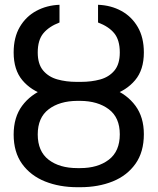

<svg xmlns="http://www.w3.org/2000/svg" viewBox="-20 -780 665 810"><path d="M306.6 -429.7H318.4Q394.5 -429.7 455.3 -405.8Q516.1 -381.8 551.5 -333.7Q586.9 -285.6 586.9 -213.9Q586.9 -138.7 551.5 -88.9Q516.1 -39.1 455.3 -14.6Q394.5 9.8 318.4 9.8H306.6Q231 9.8 169.9 -14.6Q108.9 -39.1 73.2 -88.6Q37.6 -138.2 37.6 -212.4Q37.6 -285.2 73.2 -333.5Q108.9 -381.8 169.7 -406Q230.5 -430.2 306.6 -429.7ZM318.4 -354.5H306.6Q231 -354 185.1 -318.8Q139.2 -283.7 139.2 -212.9Q139.2 -141.6 185.1 -106.2Q231 -70.8 306.6 -70.8H318.4Q392.6 -70.8 439 -106.2Q485.4 -141.6 485.4 -213.4Q485.4 -284.2 439 -319.1Q392.6 -354 318.4 -354.5ZM321.8 -434.6Q365.7 -434.6 402.8 -444.8Q439.9 -455.1 462.6 -482.2Q485.4 -509.3 485.4 -558.6Q485.4 -610.8 462.2 -639.4Q439 -668 393.6 -685.1V-759.8Q448.2 -757.8 491.9 -733.9Q535.6 -710 561.3 -665.8Q586.9 -621.6 586.9 -558.6Q586.9 -485.4 550 -441.7Q513.2 -397.9 452.9 -378.9Q392.6 -359.9 321.8 -359.9H302.7Q231.9 -359.9 171.4 -378.9Q110.8 -397.9 74.2 -441.7Q37.6 -485.4 37.6 -558.6Q37.6 -622.1 63.5 -666.3Q89.4 -710.4 133.3 -734.1Q177.2 -757.8 231 -759.8V-685.1Q186.5 -668 162.8 -639.4Q139.2 -610.8 139.2 -558.6Q139.2 -509.8 161.9 -482.7Q184.6 -455.6 221.7 -445.1Q258.8 -434.6 302.7 -434.6Z"/></svg>

Font: Inter 18pt
Style: Regular
Weight: 400
Designer: Rasmus Andersson
Foundry: rsms
Version: Version 4.001;git-66647c0bb